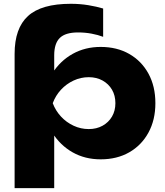

<svg xmlns="http://www.w3.org/2000/svg" viewBox="-20 -806 854 991"><path d="M194.8 -273.4Q208.4 -362.2 249.7 -427.2Q291 -492.2 355.2 -528Q419.4 -563.8 499.6 -563.8Q583.8 -563.8 647.2 -527.5Q710.6 -491.2 746.3 -425.9Q782 -360.6 782 -273.4Q782 -187.2 746.3 -121.7Q710.6 -56.2 647.2 -19.9Q583.8 16.4 499.6 16.4Q418.8 16.4 354.9 -19.7Q291 -55.8 250 -121Q209 -186.2 194.8 -273.4ZM575.6 -273.4Q575.6 -313 558.1 -343Q540.6 -373 509.5 -390.3Q478.4 -407.6 438 -407.6Q397 -407.6 359.8 -390.3Q322.6 -373 294.8 -343Q267 -313 252.2 -273.4Q267 -234.4 294.8 -204.4Q322.6 -174.4 359.8 -157.1Q397 -139.8 438 -139.8Q478.4 -139.8 509.5 -157.1Q540.6 -174.4 558.1 -204.4Q575.6 -234.4 575.6 -273.4ZM55.4 -527.8Q55.4 -660.2 124.5 -723.3Q193.6 -786.4 345.4 -786.4Q392.8 -786.4 435.7 -779.3Q478.6 -772.2 512.4 -762V-616Q486.2 -626 452.7 -632.3Q419.2 -638.6 383 -638.6Q317.6 -638.6 288.7 -610.2Q259.8 -581.8 259.8 -520.4V-407.4L251.4 -382.6V-223L259.8 -176V165H55.4Z"/></svg>

Font: Unbounded
Style: Regular
Weight: 400
Designer: Luke Prowse, Jean-Baptiste Morizot, Fátima Lázaro, Florian Runge
Foundry: NaN
Version: Version 1.701;gftools[0.9.28.dev5+ged2979d]